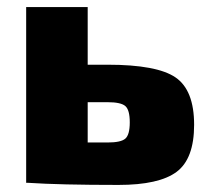

<svg xmlns="http://www.w3.org/2000/svg" viewBox="-20 -517 591 543"><path d="M228 -334H284Q424 -334 476.5 -298Q529 -262 529 -164Q529 -68 479.5 -31Q430 6 315 6Q149 6 59 0H54V-497H228ZM228 -114H284Q322 -114 334.5 -125Q347 -136 347 -171Q347 -206 334.5 -217Q322 -228 284 -228H228Z"/></svg>

Font: Exo 2.0 Extra Bold
Style: Regular
Weight: 800
Designer: Natanael Gama
Version: Version 1.001;PS 001.001;hotconv 1.0.70;makeotf.lib2.5.58329